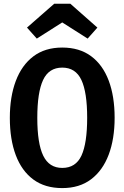

<svg xmlns="http://www.w3.org/2000/svg" viewBox="-20 -975 655 1011"><path d="M583.6 -354.9Q583.6 -243.6 552.3 -160.5Q521 -77.4 459.7 -31Q398.5 15.4 307.7 15.4Q216.9 15.4 155.6 -29.7Q94.4 -74.9 63.1 -157.9Q31.8 -241 31.8 -354.4Q31.8 -465.1 63.1 -548.5Q94.4 -631.8 155.6 -678.2Q216.9 -724.6 307.7 -724.6Q398.5 -724.6 459.7 -679.2Q521 -633.8 552.3 -550.8Q583.6 -467.7 583.6 -354.9ZM439 -354.9Q439 -489.2 408.5 -554.1Q377.9 -619 307.7 -619Q237.4 -619 206.9 -553.8Q176.4 -488.7 176.4 -354.4Q176.4 -219.5 207.7 -155.1Q239 -90.8 307.7 -90.8Q379 -90.8 409 -155.9Q439 -221 439 -354.9ZM350.3 -955.4 492.8 -829.7 441.5 -771.8 307.7 -856.9 173.8 -771.8 122.1 -829.7 265.6 -955.4Z"/></svg>

Font: Fira Code SemiBold
Style: Regular
Weight: 600
Designer: Carrois Corporate, Edenspiekermann AG, Nikita Prokopov
Foundry: Carrois Corporate, Edenspiekermann AG, Nikita Prokopov
Version: Version 6.002